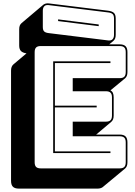

<svg xmlns="http://www.w3.org/2000/svg" viewBox="-20 -991 794 1130"><path d="M555 119H91Q67 119 56 108Q45 97 45 73V-575Q45 -588 48.5 -597Q52 -606 59 -612L136 -677Q114 -680 103.5 -690.5Q93 -701 93 -723V-819Q93 -832 96.5 -840.5Q100 -849 107 -855L236 -964Q242 -968 249.5 -970Q257 -972 267 -971L616 -928Q640 -925 650.5 -915Q661 -905 661 -882V-786Q661 -773 657.5 -764.5Q654 -756 647 -750L623 -730H684Q708 -730 719 -719Q730 -708 730 -684V-567Q730 -554 726.5 -545Q723 -536 716 -530L630 -459Q640 -454 644.5 -444Q649 -434 649 -418V-311Q649 -298 645.5 -289Q642 -280 635 -274L546 -199H684Q708 -199 719 -188Q730 -177 730 -153V-36Q730 -23 726.5 -14Q723 -5 716 1L586 109Q582 113 573.5 116Q565 119 555 119ZM617 -753Q634 -751 642.5 -760Q651 -769 651 -786V-882Q651 -901 642.5 -908.5Q634 -916 615 -918L266 -961Q249 -963 240.5 -954Q232 -945 232 -928V-832Q232 -813 240.5 -805.5Q249 -798 268 -796ZM322 -867V-877L561 -847V-837ZM684 0Q703 0 711.5 -8.5Q720 -17 720 -36V-153Q720 -172 711.5 -180.5Q703 -189 684 -189H408V-275H603Q622 -275 630.5 -283.5Q639 -292 639 -311V-418Q639 -437 630.5 -445.5Q622 -454 603 -454H408V-531H684Q703 -531 711.5 -539.5Q720 -548 720 -567V-684Q720 -703 711.5 -711.5Q703 -720 684 -720H220Q201 -720 192.5 -711.5Q184 -703 184 -684V-36Q184 -17 192.5 -8.5Q201 0 220 0ZM630 -100V-90H293V-630H630V-620H303V-369H549V-359H303V-100Z"/></svg>

Font: Bungee Shade
Style: Regular
Weight: 400
Designer: David Jonathan Ross
Foundry: David Jonathan Ross
Version: Version 1.000;PS 1.0;hotconv 1.0.72;makeotf.lib2.5.5900